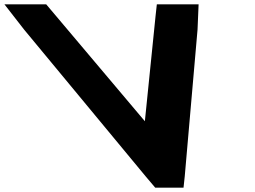

<svg xmlns="http://www.w3.org/2000/svg" viewBox="-387 -805 1180 890"><path d="M-275.4 -668 -366.5 -785H-172.9L-128.1 -732L284.5 -243L334.2 -732L340 -785H533.6L528.7 -668L469.4 12L463.7 65H332.6L287.7 12Z"/></svg>

Font: Nordica Plus
Style: NordicaClassicBkExtOpObl
Weight: 900
Version: Version 1.01